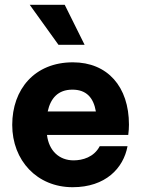

<svg xmlns="http://www.w3.org/2000/svg" viewBox="-20 -771 588 801"><path d="M224 -584H333L250 -751H104ZM518 -251C518 -409 429 -511 284 -511C124 -511 31 -398 31 -250C31 -101 135 10 283 10C420 10 495 -69 512 -161H396C372 -115 324 -102 287 -102C227 -102 184 -142 176 -208H515C517 -223 518 -237 518 -251ZM282 -397C340 -397 370 -364 380 -306H179C191 -361 222 -397 282 -397Z"/></svg>

Font: Oakes Bold
Style: Regular
Weight: 700
Designer: Samuel Oakes
Foundry: Samuel Oakes
Version: Version 1.003;PS 001.003;hotconv 1.0.88;makeotf.lib2.5.64775